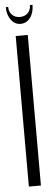

<svg xmlns="http://www.w3.org/2000/svg" viewBox="-58 -862 251 888"><g transform="rotate(-5 67.5 -418.0)"><path d="M95 -699V0H39V-699ZM117 -836H129Q129 -799 111.5 -776Q94 -753 67 -753Q40 -753 22.5 -776.5Q5 -800 5 -836H16Q16 -813 30 -799Q44 -785 67 -785Q89 -785 103 -799Q117 -813 117 -836Z"/></g></svg>

Font: Moniqa Cond Heading
Style: Regular
Weight: 400
Width: 3
Designer: Rajesh Rajput
Foundry: Rajesh Rajput
Version: Version 1.000